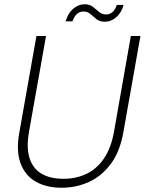

<svg xmlns="http://www.w3.org/2000/svg" viewBox="-20 -869 679 901"><path d="M270 12Q197 12 147 -17Q97 -46 76 -104Q55 -162 71 -249L151 -700H196L116 -250Q103 -175 119 -126Q135 -77 175.5 -53.5Q216 -30 278 -30Q336 -30 384.5 -52.5Q433 -75 467 -124Q501 -173 515 -251L594 -700H639L559 -249Q543 -158 500.5 -100.5Q458 -43 398 -15.5Q338 12 270 12ZM288 -769Q299 -807 323.5 -828Q348 -849 377 -849Q401 -849 416 -837Q431 -825 445 -813Q459 -801 478 -801Q495 -801 508 -812.5Q521 -824 528 -846H560Q551 -811 526.5 -789Q502 -767 472 -767Q448 -767 433 -779Q418 -791 404.5 -803Q391 -815 371 -815Q354 -815 341 -803.5Q328 -792 320 -769Z"/></svg>

Font: DM Sans 16pt ExtraLight
Style: Italic
Weight: 250
Italic angle: -10°
Version: Version 4.004;gftools[0.9.30]